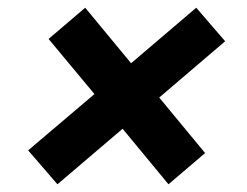

<svg xmlns="http://www.w3.org/2000/svg" viewBox="-20 -554 640 498"><path d="M298 -220 129 -76 53 -164 225 -310 106 -453 201 -534 320 -390 489 -534 564 -447 393 -301 512 -157 417 -76Z"/></svg>

Font: iA Writer Mono V
Style: Regular
Weight: 400
Italic angle: -9.5°
Designer: Mike Abbink, Paul van der Laan, Pieter van Rosmalen
Foundry: Bold Monday
Version: Version 2.000